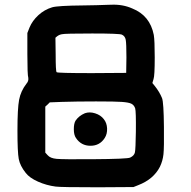

<svg xmlns="http://www.w3.org/2000/svg" viewBox="-20 -788 809 814"><path d="M333 -765Q360 -765 388.5 -766Q417 -767 434 -767.5Q451 -768 452 -768Q501 -770 541 -752Q616 -722 632 -640Q636 -616 636 -545Q636 -467 631 -453L626 -436L635 -425Q656 -399 667 -372Q674 -354 675 -250Q676 -162 673 -134Q670 -106 658 -81Q631 -28 566 -3L546 5L396 6Q236 6 216 3Q177 -2 141 -18Q105 -34 89 -55Q65 -85 59.5 -114Q54 -143 54 -234Q54 -328 61 -365Q68 -402 92 -433Q102 -444 100 -458Q96 -470 96 -559V-648L105 -671Q117 -700 142.5 -723.5Q168 -747 201 -757Q225 -764 333 -765ZM497 -641Q488 -646 371 -646Q254 -646 243 -643Q231 -641 222 -634L215 -628L216 -557Q216 -486 220 -482Q223 -478 369 -478L515 -479L516 -545Q516 -604 513 -619.5Q510 -635 497 -641ZM496 -356Q470 -358 387 -358Q304 -358 242 -356L191 -354L182 -345L172 -336V-238V-141L182 -130Q193 -117 220 -114.5Q247 -112 371 -113Q522 -114 532 -120Q549 -128 552 -142Q555 -156 556 -229Q557 -316 553 -329Q548 -343 536.5 -348.5Q525 -354 496 -356ZM340 -308Q360 -315 383.5 -307.5Q407 -300 420 -283Q433 -267 434 -243.5Q435 -220 424 -203Q403 -170 363.5 -170Q324 -170 302 -203Q293 -216 293 -240Q293 -264 300 -276Q314 -297 340 -308Z"/></svg>

Font: FoundationOne
Style: Medium
Weight: 500
Version: Version 0.4